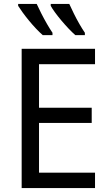

<svg xmlns="http://www.w3.org/2000/svg" viewBox="-20 -964 563 984"><path d="M467 0H91V-714H467V-635H180V-412H450V-334H180V-79H467ZM335 -944Q345 -922 358.5 -894.5Q372 -867 387 -841Q402 -815 415 -796V-784H366Q350 -798 331.5 -817.5Q313 -837 294.5 -859Q276 -881 261.5 -901Q247 -921 240 -934V-944ZM168 -944Q178 -922 192 -894.5Q206 -867 221 -841Q236 -815 249 -796V-784H199Q183 -798 164.5 -817.5Q146 -837 128 -859Q110 -881 95.5 -901Q81 -921 73 -934V-944Z"/></svg>

Font: Noto Sans Display
Style: Regular
Weight: 400
Designer: Monotype Design Team
Foundry: Monotype Imaging Inc.
Version: Version 2.003